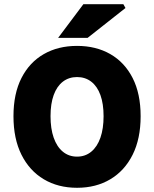

<svg xmlns="http://www.w3.org/2000/svg" viewBox="-20 -880 732 912"><path d="M346 12Q256 12 188 -28.5Q120 -69 82 -145Q44 -221 44 -328Q44 -435 82 -509.5Q120 -584 188 -623Q256 -662 346 -662Q436 -662 504 -623Q572 -584 610 -509.5Q648 -435 648 -328Q648 -221 610 -145Q572 -69 504 -28.5Q436 12 346 12ZM346 -136Q385 -136 413.5 -159.5Q442 -183 457 -226Q472 -269 472 -328Q472 -387 457 -428.5Q442 -470 413.5 -492Q385 -514 346 -514Q307 -514 278.5 -492Q250 -470 235 -428.5Q220 -387 220 -328Q220 -269 235 -226Q250 -183 278.5 -159.5Q307 -136 346 -136ZM256 -700 376 -860H566L576 -842L396 -700Z"/></svg>

Font: Source Sans 3 Black
Style: Regular
Weight: 900
Designer: Paul D. Hunt
Foundry: Adobe
Version: Version 3.046;hotconv 1.0.118;makeotfexe 2.5.65603